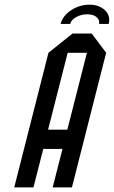

<svg xmlns="http://www.w3.org/2000/svg" viewBox="-20 -812 493 832"><path d="M125 0H41.7L190 -583.3L294.2 -666.7H377.5L440 -583.3L291.7 0H208.3L250.8 -166.7H167.5ZM188.3 -250H271.7L356.7 -583.3H273.3ZM284.2 -708.3H242.5Q251.7 -743.3 287.9 -767.5Q324.2 -791.7 367.5 -791.7Q410 -791.7 435 -767.5Q453.3 -750 453.3 -726.7Q453.3 -717.5 450.8 -708.3H409.2Q410 -712.5 410 -715.8Q410 -728.3 396.7 -739.2Q383.3 -750 357.5 -750Q331.7 -750 310 -737.9Q288.3 -725.8 284.2 -708.3Z"/></svg>

Font: Yulong
Style: Italic
Weight: 400
Italic angle: -14.25°
Designer: GGBotNet
Foundry: f0n7.com
Version: 1.00